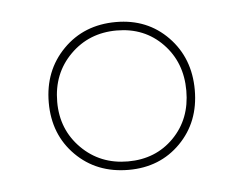

<svg xmlns="http://www.w3.org/2000/svg" viewBox="-32 -791 401 317"><g transform="rotate(-5 169.0 -632.5)"><path d="M48 -632Q48 -685 82.5 -720Q117 -755 170 -755Q222 -755 256 -720Q290 -685 290 -632Q290 -579 256 -544.5Q222 -510 170 -510Q117 -510 82.5 -544.5Q48 -579 48 -632ZM276 -632Q276 -679 246 -710Q216 -741 170 -741Q124 -741 93 -710Q62 -679 62 -632Q62 -586 93 -555Q124 -524 170 -524Q216 -524 246 -554.5Q276 -585 276 -632Z"/></g></svg>

Font: Exo Thin
Style: Regular
Weight: 250
Designer: Natanael Gama
Foundry: Natanael Gama
Version: Version 1.500; ttfautohint (v1.6)